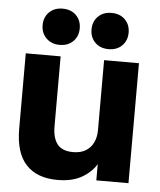

<svg xmlns="http://www.w3.org/2000/svg" viewBox="-53 -786 702 845"><g transform="rotate(5 297.5 -363.5)"><path d="M232 13Q141 13 93 -39Q45 -91 45 -197V-530H199V-221Q199 -169 220.5 -142Q242 -115 290 -115Q324 -115 346.5 -129Q369 -143 380 -167Q391 -191 391 -221V-530H545V0H403V-72Q382 -36 339.5 -11.5Q297 13 232 13ZM190 -580Q154 -580 131 -602.5Q108 -625 108 -660Q108 -695 130.5 -717.5Q153 -740 190 -740Q227 -740 249.5 -717.5Q272 -695 272 -660Q272 -625 249.5 -602.5Q227 -580 190 -580ZM406 -580Q369 -580 346.5 -602.5Q324 -625 324 -660Q324 -695 346.5 -717.5Q369 -740 406 -740Q443 -740 465.5 -717.5Q488 -695 488 -660Q488 -625 465.5 -602.5Q443 -580 406 -580Z"/></g></svg>

Font: Golos Text
Style: Bold
Weight: 700
Designer: A.Korolkova, Vitaly Kuzmin
Foundry: ParaType Ltd
Version: Version 2.004